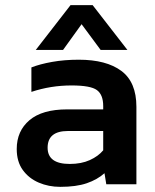

<svg xmlns="http://www.w3.org/2000/svg" viewBox="-20 -716 602 746"><path d="M119 -522 254 -696H340L475 -522H371L297 -622L225 -522ZM214 10Q169 10 130.5 -6.5Q92 -23 68.5 -55.5Q45 -88 45 -137Q45 -207 94.5 -249Q144 -291 241 -291H381V-304Q381 -348 356.5 -366Q332 -384 258 -384Q177 -384 102 -359V-454Q135 -467 182.5 -475.5Q230 -484 286 -484Q393 -484 451.5 -440.5Q510 -397 510 -301V0H393L386 -43Q358 -18 317 -4Q276 10 214 10ZM251 -79Q296 -79 329 -94Q362 -109 381 -132V-207H244Q165 -207 165 -142Q165 -79 251 -79Z"/></svg>

Font: Kanit Medium
Style: Regular
Weight: 500
Designer: Katatrad Team
Foundry: CadsonDemak
Version: Version 2.000; ttfautohint (v1.8.3)